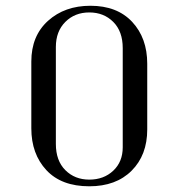

<svg xmlns="http://www.w3.org/2000/svg" viewBox="-20 -653 614 673"><path d="M496.1 -199.2Q496.1 -109.4 441.4 -54.7Q386.7 0 293 0Q195.3 0 142.6 -56.6Q89.8 -113.3 89.8 -203.1V-437.5Q89.8 -527.3 148.4 -580.1Q207 -632.8 296.9 -632.8Q390.6 -632.8 443.4 -576.2Q496.1 -519.5 496.1 -429.7ZM410.2 -136.7V-484.4Q410.2 -543 377 -576.2Q343.8 -609.4 293 -609.4Q242.2 -609.4 209 -576.2Q175.8 -543 175.8 -488.3V-148.4Q175.8 -89.8 209 -56.6Q242.2 -23.4 293 -23.4Q343.8 -23.4 377 -54.7Q410.2 -85.9 410.2 -136.7Z"/></svg>

Font: 和音 by 宁静之雨，公众号njzyshare
Style: Regular
Weight: 400
Designer: Steve Matteson
Foundry: Ascender Corporation
Version: Version 6.00;June 8, 2018;FontCreator 11.0.0.2388 32-bit